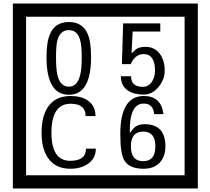

<svg xmlns="http://www.w3.org/2000/svg" viewBox="-20 -980 1195 1090"><path d="M1103 90H53V-960H1103ZM1028 15V-885H128V15ZM497 -656Q497 -442 371 -442Q244 -442 244 -656Q244 -744 265 -789Q294 -855 371 -855Q448 -855 477 -789Q497 -745 497 -656ZM444 -656Q444 -723 435 -752Q420 -809 371 -809Q322 -809 306 -752Q298 -723 298 -656Q298 -587 306 -553Q322 -488 371 -488Q419 -488 435 -554Q444 -587 444 -656ZM915 -580Q916 -531 880.5 -487Q845 -443 796 -443Q741 -443 706 -466Q666 -494 666 -547H724Q724 -487 790 -487Q824 -487 843 -517Q860 -544 860 -579Q860 -673 795 -673Q748 -673 722 -616H672L679 -847H890V-801H733L727 -677Q740 -689 753 -701Q772 -714 807 -714Q859 -714 889 -672Q915 -635 915 -580ZM524 -136Q524 -80 478 -49Q438 -22 379 -22Q294 -22 252 -84Q216 -136 216 -226Q216 -317 251 -371Q293 -435 380 -435Q442 -435 479 -409Q522 -379 522 -321H466Q466 -391 381 -391Q272 -391 272 -226Q272 -67 379 -67Q468 -67 468 -136ZM919 -149Q919 -91 886.5 -56.5Q854 -22 795 -22Q711 -22 684 -73Q663 -111 663 -219Q663 -435 797 -435Q895 -435 908 -332H855Q850 -392 796 -392Q713 -392 717 -225Q738 -253 748 -260Q768 -275 801 -275Q919 -275 919 -149ZM862 -149Q862 -233 793 -233Q723 -233 723 -149Q723 -65 793 -65Q862 -65 862 -149Z"/></svg>

Font: Unicode BMP Fallback SIL
Style: Regular
Weight: 400
Foundry: NRSI, SIL International
Version: Version 5.1 Based on Unicode 5.1